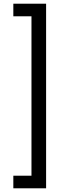

<svg xmlns="http://www.w3.org/2000/svg" viewBox="-20 -852 365 1037"><path d="M52 97V165H229V-832H52V-764H150V97Z"/></svg>

Font: Noto Sans Devanagari UI Condensed
Style: Regular
Weight: 400
Width: 3
Designer: Jelle Bosma - Monotype Design Team
Foundry: Monotype Imaging Inc.
Version: Version 2.003